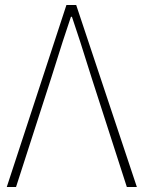

<svg xmlns="http://www.w3.org/2000/svg" viewBox="-20 -746 572 766"><path d="M245 -726H284L526 0H486L346 -434Q293 -604 267 -679H263Q237 -604 184 -434L44 0H7Z"/></svg>

Font: Noto Sans CJK TC Thin
Style: Regular
Weight: 250
Designer: Ryoko NISHIZUKA ???? (kana & ideographs); Paul D. Hunt (Latin, Greek & Cyrillic); Wenlong ZHANG ??? (bopomofo); Sandoll 
Foundry: Adobe Systems Incorporated
Version: Version 1.004 January 19, 2016